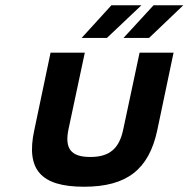

<svg xmlns="http://www.w3.org/2000/svg" viewBox="-20 -700 716 729"><path d="M110 -205C78 -56 135 9 299 9C461 9 545 -56 577 -205L639 -500H510L448 -209C433 -136 396 -104 323 -104C249 -104 225 -136 240 -209L302 -500H172ZM290 -556H386L517 -680H403ZM449 -556H546L676 -680H563Z"/></svg>

Font: LT Wave Mono Bold
Style: Italic
Weight: 700
Designer: Daniel Lyons
Version: Version 2.5 (Glyphs App)